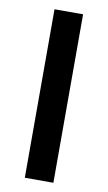

<svg xmlns="http://www.w3.org/2000/svg" viewBox="-79 -712 424 753"><g transform="rotate(10 132.5 -335.5)"><path d="M189.5 0H75.7V-670.9H189.5Z"/></g></svg>

Font: Estedad-FD SemiBold
Style: Regular
Weight: 600
Designer: Amin Abedi
Version: Version 7.3